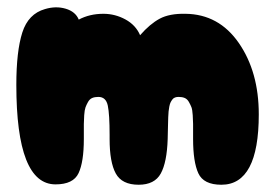

<svg xmlns="http://www.w3.org/2000/svg" viewBox="-20 -509 758 529"><path d="M362 0Q406 0 423 -31Q440 -62 442 -126Q442 -135 442.5 -147.5Q443 -160 443 -168Q443 -176 443.5 -186Q444 -196 444.5 -202Q445 -208 446.5 -215.5Q448 -223 450 -227Q452 -231 455 -235Q458 -239 462.5 -240.5Q467 -242 472 -242Q482 -242 489 -239Q496 -236 500.5 -228Q505 -220 507.5 -213.5Q510 -207 511 -191.5Q512 -176 512 -167.5Q512 -159 512 -138Q512 -130 512 -126Q512 -63 526.5 -31.5Q541 0 590 0Q693 0 693 -194Q693 -311 638 -390.5Q583 -470 491 -471Q447 -472 420 -457.5Q393 -443 366 -412Q354 -440 325.5 -455.5Q297 -471 265 -471Q227 -471 197 -455Q188 -477 161 -485Q134 -493 104 -484Q58 -471 41.5 -419.5Q25 -368 25 -275Q25 -1 133 -1Q182 -1 196.5 -32Q211 -63 211 -126Q211 -130 211 -138Q211 -158 211 -167.5Q211 -177 212 -191.5Q213 -206 215.5 -213Q218 -220 222.5 -228Q227 -236 234 -239Q241 -242 251 -242Q272 -242 277 -218Q282 -194 282 -137Q282 -130 282 -126Q282 -62 299 -31Q316 0 362 0Z"/></svg>

Font: Cherry Bomb
Style: Regular
Weight: 400
Designer: satsuyako
Foundry: satsuyako
Version: Version 4.0